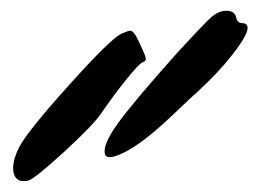

<svg xmlns="http://www.w3.org/2000/svg" viewBox="-20 -859 485 357"><path d="M401 -839Q416 -839 419 -827Q421 -816 431 -816Q457 -814 411 -756Q386 -724 347 -688Q340 -682 330 -672.5Q320 -663 312.5 -656Q305 -649 302 -646Q232 -579 192 -568Q177 -564 175 -573Q171 -590 198 -628Q225 -666 307 -758Q363 -819 375 -829Q388 -839 401 -839ZM222 -802Q229 -802 238 -782Q250 -757 251 -751Q252 -745 245 -743Q239 -741 215.5 -712Q192 -683 168 -648Q153 -626 98.5 -576Q44 -526 32 -523Q21 -521 15 -524Q4 -530 4.5 -547.5Q5 -565 16 -586Q32 -616 108.5 -701Q185 -786 205 -796Q219 -802 222 -802Z"/></svg>

Font: Lilach
Style: Regular
Weight: 400
Version: Version 1.0